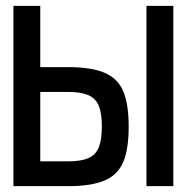

<svg xmlns="http://www.w3.org/2000/svg" viewBox="-20 -638 640 658"><path d="M26 0V-618H118V-18L60 -85H213Q257 -85 282.5 -96Q308 -107 318.5 -133Q329 -159 329 -204Q329 -250 318.5 -275.5Q308 -301 282.5 -312Q257 -323 213 -323H54V-408H213Q292 -408 337.5 -389Q383 -370 402 -326Q421 -282 421 -204Q421 -126 402 -82Q383 -38 337.5 -19Q292 0 213 0ZM482 0V-618H574V0Z"/></svg>

Font: Victor Mono SemiBold
Style: Regular
Weight: 600
Monospace: yes
Designer: Rune Bjørnerås
Version: Version 1.561;gftools[0.9.30]